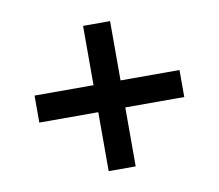

<svg xmlns="http://www.w3.org/2000/svg" viewBox="-57 -574 654 574"><g transform="rotate(-10 269.5 -286.5)"><path d="M229 -66H311V-245H490V-327H311V-507H229V-327H50V-245H229Z"/></g></svg>

Font: Sawarabi Gothic
Style: Regular
Weight: 400
Designer: mshio (mshio@users.sourceforge.jp)
Version: Version 20141215